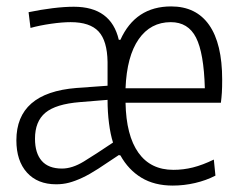

<svg xmlns="http://www.w3.org/2000/svg" viewBox="-20 -569 751 598"><path d="M518 9Q461 9 420.5 -15.5Q380 -40 355 -85L350 -86Q313 -61 286 -43.5Q259 -26 236.5 -15.5Q214 -5 195 0Q176 5 155 5Q97 5 64 -31.5Q31 -68 31 -132Q31 -280 218 -295L315 -302V-376Q314 -442 287 -471Q260 -500 200 -500Q174 -500 139 -495Q104 -490 75 -482L69 -531Q107 -539 144 -543.5Q181 -548 210 -548Q326 -548 350 -445H355Q402 -549 513 -549Q591 -549 631.5 -491Q672 -433 672 -321Q672 -296 671 -280.5Q670 -265 668 -249H371Q373 -147 411 -93.5Q449 -40 520 -40Q551 -40 581 -47.5Q611 -55 646 -72L651 -22Q622 -7 587.5 1Q553 9 518 9ZM173 -44Q205 -44 241 -66Q277 -88 332 -125Q324 -150 319.5 -185Q315 -220 315 -258L229 -251Q154 -245 121.5 -218Q89 -191 89 -137Q89 -92 110 -68Q131 -44 173 -44ZM618 -294Q615 -404 590.5 -452Q566 -500 512 -500Q449 -500 412 -447Q375 -394 371 -294Z"/></svg>

Font: Encode Sans Compressed
Style: Light
Weight: 300
Designer: Pablo Impallari, Andres Torresi
Foundry: Pablo Impallari, Andres Torresi
Version: Version 1.000; ttfautohint (v1.00) -l 8 -r 50 -G 200 -x 14 -